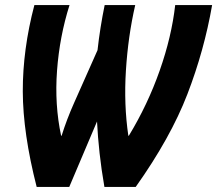

<svg xmlns="http://www.w3.org/2000/svg" viewBox="-20 -734 853 754"><path d="M252 0 361 -257Q364 -197 371 -133Q378 -69 390 0H513Q650 -193 716 -364.5Q782 -536 813 -714H668Q654 -590 607 -456.5Q560 -323 486 -201H484Q466 -323 474.5 -457.5Q483 -592 511 -714H391Q382 -670 375 -626Q368 -582 363 -537L271 -330Q242 -265 222 -201H220Q194 -323 204 -457Q214 -591 253 -714H115Q69 -539 69.5 -375Q70 -211 124 0Z"/></svg>

Font: Noto Sans UI Condensed ExtraBold
Style: Italic
Weight: 800
Width: 3
Designer: Monotype Design Team
Foundry: Monotype Imaging Inc.
Version: 1.001